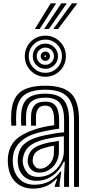

<svg xmlns="http://www.w3.org/2000/svg" viewBox="-20 -1127 542 1158"><path d="M426.5 0V-404Q426.5 -500.5 386.5 -543.2Q346.5 -586 253.5 -586Q163.2 -586 122 -550.6Q80.8 -515.2 77.5 -434.8Q77 -419.5 76.9 -402.8Q76.8 -386 78.2 -369.2H48.5Q47 -387 46.9 -401.4Q46.8 -415.8 47.5 -436Q51.2 -530.2 99.9 -570.1Q148.5 -610 253.5 -610Q362.5 -610 409.5 -562.2Q456.5 -514.5 456.5 -404V0ZM366.5 0.2V-72L371 -151.5H364.2Q340 -98 296.6 -67.1Q253.2 -36.2 197.8 -36.5Q152.5 -36.8 122.2 -65.1Q92 -93.5 87.8 -142.2Q86.2 -159 87.8 -174.5Q93 -227.5 123.1 -256Q153.2 -284.5 210.5 -301Q229 -306.5 256.8 -312.4Q284.5 -318.2 313.9 -322.9Q343.2 -327.5 366.5 -329V-404Q366.5 -472.8 340.5 -505.4Q314.5 -538 253.5 -538Q196.2 -538 168 -513.2Q139.8 -488.5 137.5 -433.5Q137 -419 136.8 -403Q136.5 -387 137.8 -369.2H108Q106.8 -388.5 106.9 -404.4Q107 -420.2 107.5 -434Q110.2 -501.2 144.6 -531.6Q179 -562 253.5 -562Q330.5 -562 363.5 -524.2Q396.5 -486.5 396.5 -404V0.2ZM178.8 10.5Q116.2 10.5 75.4 -27.5Q34.5 -65.5 28 -137Q26 -160 28 -180Q34.5 -243.5 73 -281.9Q111.5 -320.2 191.2 -346.8Q219 -356 243.9 -361.4Q268.8 -366.8 306.5 -371.5V-404.2Q306.5 -444.8 294.4 -467.4Q282.2 -490 253.5 -490Q224.8 -490 211.6 -473.4Q198.5 -456.8 197.2 -429.5Q197 -424.2 196.8 -406Q196.5 -387.8 197.2 -369.2H167.5Q166.5 -391.5 166.9 -406.9Q167.2 -422.2 167.5 -432.8Q169 -470.2 188.6 -492.1Q208.2 -514 253.5 -514Q298.2 -514 317.4 -486.4Q336.5 -458.8 336.5 -404.2V-350.8Q303.2 -346.5 267.4 -339.6Q231.5 -332.8 201 -324Q134.8 -305 98 -266.5Q61.2 -228 57.8 -177.2Q57.2 -169.8 57.1 -158.8Q57 -147.8 57.8 -139.8Q62.8 -83.2 97 -48Q131.2 -12.8 188.5 -12.8Q238 -12.8 276.9 -33.2Q315.8 -53.8 343.2 -91.5H350L339.8 -22.5V0H310L309.5 -4L324.8 -48H319.2Q266.5 10.5 178.8 10.5ZM209 -60Q255.2 -60 290.4 -82.6Q325.5 -105.2 345.4 -140.8Q365.2 -176.2 365.2 -214.8V-305Q332 -303 289.5 -295Q247 -287 220 -278Q171.2 -261.8 147.6 -236.2Q124 -210.8 117.5 -168.2Q116.8 -163.5 116.9 -155.9Q117 -148.2 117.5 -144.8Q123.2 -108.5 145.8 -84.2Q168.2 -60 209 -60ZM216.8 -86Q186.2 -86 168.2 -104.5Q150.2 -123 147.5 -147.2Q146.2 -158.8 147.5 -168Q151.8 -200.5 170.6 -221.2Q189.5 -242 229.2 -255Q256.5 -264 280.6 -268.6Q304.8 -273.2 335.2 -277V-212Q335.2 -176.5 319.1 -147.9Q303 -119.2 276.1 -102.6Q249.2 -86 216.8 -86ZM221.2 -109.5Q253.8 -109.5 279.5 -137.9Q305.2 -166.2 305.2 -209.2V-248.5Q289.8 -246 273 -241.9Q256.2 -237.8 238.5 -232Q208.2 -222 194 -206.8Q179.8 -191.5 177.5 -166.2Q176.8 -159.2 177 -155.8Q177.2 -152.2 177.5 -149.5Q179.2 -137.5 190.5 -123.5Q201.8 -109.5 221.2 -109.5ZM253.5 -664Q219.2 -664 191 -680.6Q162.8 -697.2 146.1 -725.5Q129.5 -753.8 129.5 -788Q129.5 -822.5 146.1 -850.6Q162.8 -878.8 191 -895.4Q219.2 -912 253.5 -912Q288 -912 316.1 -895.4Q344.2 -878.8 360.9 -850.6Q377.5 -822.5 377.5 -788Q377.5 -753.8 360.9 -725.5Q344.2 -697.2 316.1 -680.6Q288 -664 253.5 -664ZM253.5 -688Q295.2 -688 324.4 -717.2Q353.5 -746.5 353.5 -788Q353.5 -829.8 324.4 -858.9Q295.2 -888 253.5 -888Q212 -888 182.8 -858.9Q153.5 -829.8 153.5 -788Q153.5 -746.5 182.8 -717.2Q212 -688 253.5 -688ZM253.5 -712Q221.8 -712 199.6 -734.1Q177.5 -756.2 177.5 -788Q177.5 -819.8 199.6 -841.9Q221.8 -864 253.5 -864Q285.2 -864 307.4 -841.9Q329.5 -819.8 329.5 -788Q329.5 -756.2 307.4 -734.1Q285.2 -712 253.5 -712ZM253.5 -736Q275.2 -736 290.4 -751.2Q305.5 -766.5 305.5 -788Q305.5 -809.8 290.4 -824.9Q275.2 -840 253.5 -840Q232 -840 216.8 -824.9Q201.5 -809.8 201.5 -788Q201.5 -766.5 216.8 -751.2Q232 -736 253.5 -736ZM253.5 -760Q241.8 -760 233.6 -768.1Q225.5 -776.2 225.5 -788Q225.5 -799.8 233.6 -807.9Q241.8 -816 253.5 -816Q265.2 -816 273.4 -807.9Q281.5 -799.8 281.5 -788Q281.5 -776.2 273.4 -768.1Q265.2 -760 253.5 -760ZM253.5 -783Q258.5 -783 258.5 -788Q258.5 -793 253.5 -793Q248.5 -793 248.5 -788Q248.5 -783 253.5 -783ZM190.2 -952 285.8 -1107H318.8L219 -952ZM301.5 -952 413.8 -1107H446.8L330.2 -952ZM246 -952 349.8 -1107H382.8L274.5 -952Z"/></svg>

Font: Big Shoulders Inline Text Black
Style: Regular
Weight: 900
Designer: Patric King
Foundry: XO Type Co
Version: Version 1.000